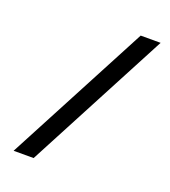

<svg xmlns="http://www.w3.org/2000/svg" viewBox="-140 -814 867 977"><g transform="rotate(20 293.5 -325.0)"><path d="M154.8 61H46.4L453.6 -710.9H561.5Z"/></g></svg>

Font: TypoPRO Roboto Mono
Style: Italic
Weight: 500
Designer: Google
Version: Version 2.000986; 2015; ttfautohint (v1.3)